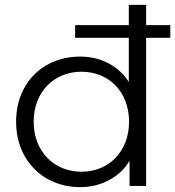

<svg xmlns="http://www.w3.org/2000/svg" viewBox="-20 -762 718 787"><path d="M308 5C355 5 396 -6 433 -27C465 -45 491 -70 511 -103V0H579V-607H678V-659H579V-742H508V-659H288V-607H508V-426C488 -457 462 -482 431 -499C395 -520 354 -530 308 -530C158 -530 46 -423 46 -263C46 -105 158 5 308 5ZM314 -58C203 -58 118 -140 118 -263C118 -387 203 -468 314 -468C425 -468 509 -387 509 -263C509 -140 425 -58 314 -58Z"/></svg>

Font: Montserrat Z
Style: Regular
Weight: 400
Designer: Julieta Ulanovsky
Foundry: Julieta Ulanovsky
Version: Version 8.000